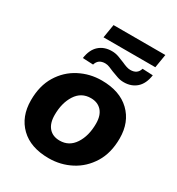

<svg xmlns="http://www.w3.org/2000/svg" viewBox="-189 -915 967 1046"><g transform="rotate(30 294.5 -391.5)"><path d="M274 11Q160 11 96.5 -50.5Q33 -112 33 -215Q33 -306 72 -370Q111 -434 175.5 -467.5Q240 -501 314 -501Q428 -501 492 -439.5Q556 -378 556 -276Q556 -184 516.5 -120Q477 -56 413 -22.5Q349 11 274 11ZM278 -102Q337 -102 370.5 -153Q404 -204 404 -281Q404 -333 379 -360.5Q354 -388 311 -388Q251 -388 218 -337Q185 -286 185 -210Q185 -158 209.5 -130Q234 -102 278 -102ZM204 -709 218 -794H544L530 -709ZM229 -552 163 -555Q171 -611 202.5 -639Q234 -667 282 -667Q305 -667 325.5 -659.5Q346 -652 365 -644Q380 -637 393.5 -632.5Q407 -628 419 -628Q463 -628 474 -667L540 -664Q532 -608 500.5 -580Q469 -552 421 -552Q399 -552 379.5 -559Q360 -566 341 -573Q325 -580 311 -585.5Q297 -591 284 -591Q240 -591 229 -552Z"/></g></svg>

Font: Nunito Sans ExtraBold
Style: Italic
Weight: 800
Italic angle: -9°
Designer: Vernon Adams
Foundry: Vernon Adams
Version: Version 3.006; ttfautohint (v1.8.3)